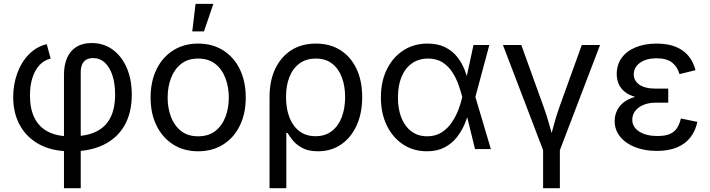

<svg xmlns="http://www.w3.org/2000/svg" viewBox="-20 -777 3704 1001"><path d="M313.5 204.1V-386.7Q313.5 -439.5 330.3 -476.6Q347.2 -513.7 379.4 -533.2Q411.6 -552.7 457.5 -552.7Q520 -552.7 567.1 -518.6Q614.3 -484.4 640.6 -423.8Q667 -363.3 667 -283.7Q667 -189 629.2 -123Q591.3 -57.1 521.2 -22.7Q451.2 11.7 356 11.7H344.2Q253.9 11.7 187.7 -22.9Q121.6 -57.6 85.2 -121.3Q48.8 -185.1 48.8 -271Q48.8 -335 69.3 -393.1Q89.8 -451.2 129.2 -492.2Q168.5 -533.2 223.6 -546.9L244.1 -471.7Q210 -463.4 186 -437.7Q162.1 -412.1 149.2 -371.8Q136.2 -331.5 136.2 -279.3Q136.2 -209.5 159.9 -162.1Q183.6 -114.7 230 -90.6Q276.4 -66.4 344.2 -66.4H356Q429.7 -66.4 479.7 -90.1Q529.8 -113.8 554.9 -162.1Q580.1 -210.4 580.1 -284.7Q580.1 -340.3 566.4 -383.1Q552.7 -425.8 526.9 -450Q501 -474.1 464.8 -474.1Q443.8 -474.1 429.4 -465.6Q415 -457 408 -440.7Q400.9 -424.3 400.9 -400.9V204.1Z M1012.7 11.7Q939 11.7 883.3 -23.4Q827.6 -58.6 796.4 -121.6Q765.1 -184.6 765.1 -268.1Q765.1 -353 796.4 -416.3Q827.6 -479.5 883.3 -514.6Q939 -549.8 1012.7 -549.8Q1087.4 -549.8 1143.3 -514.6Q1199.2 -479.5 1230.2 -416.3Q1261.2 -353 1261.2 -268.1Q1261.2 -184.6 1230.2 -121.6Q1199.2 -58.6 1143.3 -23.4Q1087.4 11.7 1012.7 11.7ZM1012.7 -66.4Q1067.4 -66.4 1102.8 -94.2Q1138.2 -122.1 1155.5 -168Q1172.9 -213.9 1172.9 -268.1Q1172.9 -322.8 1155.5 -369.1Q1138.2 -415.5 1102.8 -443.6Q1067.4 -471.7 1012.7 -471.7Q959 -471.7 923.8 -443.6Q888.7 -415.5 871.3 -369.4Q854 -323.2 854 -268.1Q854 -213.9 871.3 -168Q888.7 -122.1 923.8 -94.2Q959 -66.4 1012.7 -66.4ZM982.4 -613.3 999.5 -756.8H1092.3L1043.5 -613.3Z M1385.3 204.1V-271Q1385.3 -356.4 1415.3 -418.9Q1445.3 -481.4 1499.3 -515.6Q1553.2 -549.8 1627 -549.8Q1700.2 -549.8 1754.2 -515.9Q1808.1 -481.9 1838.1 -419.4Q1868.2 -356.9 1868.2 -271Q1868.2 -185.5 1838.9 -122.1Q1809.6 -58.6 1757.8 -23.4Q1706.1 11.7 1638.2 11.7Q1587.9 11.7 1556.4 -5.4Q1524.9 -22.5 1507.1 -44.7Q1489.3 -66.9 1479 -84H1472.7V204.1ZM1625 -66.9Q1675.8 -66.9 1710.2 -93.8Q1744.6 -120.6 1762 -166.7Q1779.3 -212.9 1779.3 -271.5Q1779.3 -327.6 1762.5 -373Q1745.6 -418.5 1711.9 -445.1Q1678.2 -471.7 1626.5 -471.7Q1576.7 -471.7 1542 -446.5Q1507.3 -421.4 1489.3 -376.5Q1471.2 -331.5 1471.2 -271.5Q1471.2 -211.4 1489 -165Q1506.8 -118.7 1541.3 -92.8Q1575.7 -66.9 1625 -66.9Z M2205.6 11.7Q2135.3 11.7 2081.1 -24.2Q2026.9 -60.1 1996.3 -123.5Q1965.8 -187 1965.8 -269Q1965.8 -352.1 1996.8 -415.3Q2027.8 -478.5 2082.8 -514.2Q2137.7 -549.8 2209 -549.8Q2262.2 -549.8 2299.8 -531.2Q2337.4 -512.7 2362.1 -482.2Q2386.7 -451.7 2401.1 -415.8Q2415.5 -379.9 2422.4 -345.7H2454.1L2458 -272.9L2539.1 0H2456.5L2389.6 -272.9Q2382.3 -301.3 2370.4 -335.2Q2358.4 -369.1 2338.4 -400.4Q2318.4 -431.6 2287.4 -451.7Q2256.3 -471.7 2211.4 -471.7Q2163.6 -471.7 2128.2 -447Q2092.8 -422.4 2073.7 -377Q2054.7 -331.5 2054.7 -268.6Q2054.7 -207 2073.2 -161.6Q2091.8 -116.2 2126 -91.3Q2160.2 -66.4 2207 -66.4Q2251 -66.4 2282.7 -86.9Q2314.5 -107.4 2335.9 -139.4Q2357.4 -171.4 2370.4 -206.1Q2383.3 -240.7 2389.6 -270L2448.7 -542.5H2531.2L2458 -270L2454.1 -199.2H2426.3Q2417.5 -165.5 2401.9 -128.9Q2386.2 -92.3 2360.8 -60.3Q2335.4 -28.3 2297.4 -8.3Q2259.3 11.7 2205.6 11.7Z M2813 9.8 2602.1 -542.5H2697.8L2813.5 -221.7Q2831.5 -172.9 2844.5 -124.3Q2857.4 -75.7 2871.1 -29.8H2840.3Q2854.5 -75.7 2867.2 -124.3Q2879.9 -172.9 2897.5 -221.7L3013.2 -542.5H3108.4L2897.5 9.8ZM2811.5 204.1V-3.9H2898.9V204.1Z M3404.8 9.8Q3341.8 9.8 3292 -9.5Q3242.2 -28.8 3213.4 -64Q3184.6 -99.1 3184.6 -146.5Q3184.6 -170.4 3194.1 -194.6Q3203.6 -218.8 3226.3 -239Q3249 -259.3 3289.1 -271.5Q3329.1 -283.7 3390.1 -283.7H3463.9V-241.7H3399.9Q3361.8 -241.7 3334.2 -230Q3306.6 -218.3 3291.5 -198.2Q3276.4 -178.2 3276.4 -152.3Q3276.4 -114.7 3312.3 -91.3Q3348.1 -67.9 3408.2 -67.9Q3447.3 -67.9 3471.4 -78.1Q3495.6 -88.4 3509.3 -108.9Q3522.9 -129.4 3529.8 -159.2L3615.7 -141.6Q3606 -94.7 3579.3 -60.5Q3552.7 -26.4 3509 -8.3Q3465.3 9.8 3404.8 9.8ZM3391.1 -260.3Q3331.1 -260.3 3292.7 -271.5Q3254.4 -282.7 3233.2 -301.8Q3211.9 -320.8 3203.6 -344Q3195.3 -367.2 3195.3 -390.6Q3195.3 -440.4 3221.7 -476.1Q3248 -511.7 3295.2 -530.8Q3342.3 -549.8 3403.8 -549.8Q3461.4 -549.8 3502.4 -533.2Q3543.5 -516.6 3569.1 -485.8Q3594.7 -455.1 3606 -411.1L3522.5 -390.6Q3512.2 -428.7 3483.9 -450.9Q3455.6 -473.1 3403.3 -473.1Q3349.1 -473.1 3316.7 -449.7Q3284.2 -426.3 3284.2 -389.2Q3284.2 -356.4 3313.2 -335.7Q3342.3 -314.9 3400.4 -314.9H3463.9V-260.3Z"/></svg>

Font: Inter 16pt
Style: Regular
Weight: 400
Version: Version 4.001;git-66647c0bb